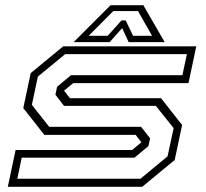

<svg xmlns="http://www.w3.org/2000/svg" viewBox="-20 -718 790 738"><path d="M10 0 40 -141.5H488L523.5 -171L501.5 -199.5H150.5L69.5 -302.5L98 -437L223 -540H734.5L704.5 -398.5H261.5L226 -369.5L249 -340.5H599L680 -237.5L651.5 -103L526.5 0ZM46.5 -31H520L624 -117L647.5 -225.5L579 -311H226L193 -354L199.5 -384.5L253 -429H681L698.5 -510H230.5L125.5 -423.5L102.5 -315L169 -230.5H522L557 -186.5L550.5 -156.5L497 -112H63.5ZM405 -698H531L613 -556H474.5L449.5 -610L401.5 -556H263ZM415.5 -675.5 321 -580.5H394L447 -639.5H463L491.5 -580.5H564.5L510.5 -675.5Z"/></svg>

Font: Tourney Expanded Light
Style: Italic
Weight: 300
Width: 7
Italic angle: -12°
Designer: Tyler Finck
Foundry: Etcetera Type Co
Version: Version 1.010; ttfautohint (v1.8.3)